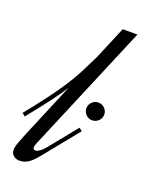

<svg xmlns="http://www.w3.org/2000/svg" viewBox="-178 -657 553 720"><g transform="rotate(20 98.5 -297.0)"><path d="M28.3 -83Q26.4 -78.1 24.9 -73.5Q23.4 -68.8 23.4 -65.4Q23.4 -59.6 26.1 -57.6Q28.8 -55.7 33.2 -55.7Q40 -55.7 49.8 -62.5Q59.6 -69.3 70.3 -82.5L159.7 -192.9L171.9 -183.1L64 -49.8Q52.2 -35.2 42.7 -25.4Q33.2 -15.6 24.7 -10Q16.1 -4.4 7.6 -2Q-1 0.5 -10.3 0.5Q-24.9 0.5 -34.7 -8.1Q-44.4 -16.6 -44.4 -29.8Q-44.4 -42 -38.3 -58.6Q-32.2 -75.2 -22.5 -99.1L69.8 -319.3Q62 -307.1 51.8 -292Q41.5 -276.9 27.1 -257.8Q12.7 -238.8 -5.6 -215.1Q-23.9 -191.4 -47.9 -162.1L-60.1 -171.9Q-26.4 -213.4 -1.5 -246.3Q23.4 -279.3 41.5 -305.7Q59.6 -332 72.3 -353Q85 -374 94.7 -392.6Q104.5 -411.1 112.5 -428Q120.6 -444.8 129.9 -462.9L185.5 -595.2H244.1ZM230 -270.5Q230 -255.9 219.5 -245.4Q209 -234.9 193.8 -234.9Q179.7 -234.9 169.2 -245.4Q158.7 -255.9 158.7 -270.5Q158.7 -284.7 169.2 -295.2Q179.7 -305.7 193.8 -305.7Q209 -305.7 219.5 -295.2Q230 -284.7 230 -270.5Z"/></g></svg>

Font: Dynalight
Style: Regular
Weight: 400
Version: Version 1.000